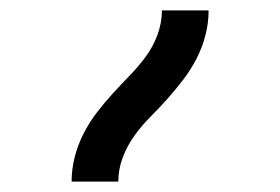

<svg xmlns="http://www.w3.org/2000/svg" viewBox="-20 -792 540 370"><path d="M118 -442Q118 -466 124 -489.5Q130 -513 141 -534.5Q152 -556 166.5 -575Q181 -594 197 -611.5Q213 -629 230 -646.5Q247 -664 261 -683Q275 -702 283.5 -725Q292 -748 292 -772H382Q382 -748 376 -724.5Q370 -701 359 -679.5Q348 -658 333.5 -639Q319 -620 303 -602Q287 -584 270 -567Q253 -550 239 -530.5Q225 -511 216.5 -488.5Q208 -466 208 -442Z"/></svg>

Font: Iosevka Semibold
Style: Regular
Weight: 600
Monospace: yes
Designer: Belleve Invis
Foundry: Belleve Invis
Version: Version 33.2.3; ttfautohint (v1.8.4)